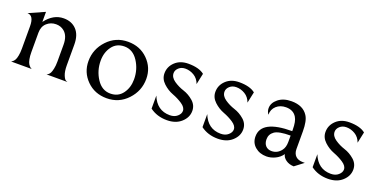

<svg xmlns="http://www.w3.org/2000/svg" viewBox="-20 -790 2400 1219"><g transform="rotate(20 1180.0 -180.0)"><path d="M144 -304Q195 -372 265 -372Q319 -372 351.5 -337.5Q384 -303 384 -238V-99Q384 -57 394 -32.5Q404 -8 414 -4L424 0H280Q282 0 284.5 -0.5Q287 -1 294 -6.5Q301 -12 306 -21.5Q311 -31 315.5 -51.5Q320 -72 320 -100V-214Q320 -274 287 -301Q264 -320 232 -320Q196 -320 170 -296.5Q144 -273 144 -231V-100Q144 -73 148 -53Q152 -33 158 -23.5Q164 -14 170.5 -8Q177 -2 181 -1L185 0H41Q43 0 45.5 -1Q48 -2 54.5 -7.5Q61 -13 66.5 -22.5Q72 -32 76 -52.5Q80 -73 80 -100V-251Q80 -324 36 -324L144 -372Z M504 -171Q504 -252 560.5 -312Q617 -372 700 -372Q781 -372 834.5 -318.5Q888 -265 888 -189Q888 -108 831.5 -48Q775 12 692 12Q611 12 557.5 -41.5Q504 -95 504 -171ZM816 -160Q816 -227 780.5 -281.5Q745 -336 688 -336Q635 -336 605.5 -296Q576 -256 576 -200Q576 -133 611.5 -78.5Q647 -24 704 -24Q757 -24 786.5 -64Q816 -104 816 -160Z M1099 12Q1032 12 984 -24V-112Q1019 -24 1106 -24Q1137 -24 1156.5 -41Q1176 -58 1176 -78Q1176 -102 1146 -122Q1116 -142 1080 -155.5Q1044 -169 1014 -197Q984 -225 984 -263Q984 -308 1018 -340Q1052 -372 1107 -372Q1179 -372 1215 -343L1199 -268Q1187 -302 1159 -319Q1131 -336 1100 -336Q1073 -336 1055.5 -320Q1038 -304 1038 -284Q1038 -255 1068.5 -234Q1099 -213 1135 -201.5Q1171 -190 1201.5 -163.5Q1232 -137 1232 -98Q1232 -54 1195.5 -21Q1159 12 1099 12Z M1443 12Q1376 12 1328 -24V-112Q1363 -24 1450 -24Q1481 -24 1500.5 -41Q1520 -58 1520 -78Q1520 -102 1490 -122Q1460 -142 1424 -155.5Q1388 -169 1358 -197Q1328 -225 1328 -263Q1328 -308 1362 -340Q1396 -372 1451 -372Q1523 -372 1559 -343L1543 -268Q1531 -302 1503 -319Q1475 -336 1444 -336Q1417 -336 1399.5 -320Q1382 -304 1382 -284Q1382 -255 1412.5 -234Q1443 -213 1479 -201.5Q1515 -190 1545.5 -163.5Q1576 -137 1576 -98Q1576 -54 1539.5 -21Q1503 12 1443 12Z M1957 12Q1925 11 1903 -5Q1881 -21 1878 -42Q1860 -16 1830.5 -2Q1801 12 1772 12Q1726 12 1695 -14.5Q1664 -41 1664 -84Q1664 -195 1872 -195V-206Q1872 -261 1856 -287Q1834 -324 1784 -324Q1745 -324 1719.5 -301Q1694 -278 1694 -241Q1681 -260 1681 -281Q1681 -317 1715 -344.5Q1749 -372 1804 -372Q1882 -372 1915 -320Q1936 -288 1936 -217V-98Q1936 -67 1953.5 -50Q1971 -33 2003 -33H2016ZM1872 -165Q1792 -165 1764 -145Q1736 -125 1736 -91Q1736 -63 1751 -47Q1766 -31 1791 -31Q1831 -31 1856 -65Q1872 -86 1872 -122Z M2187 12Q2120 12 2072 -24V-112Q2107 -24 2194 -24Q2225 -24 2244.5 -41Q2264 -58 2264 -78Q2264 -102 2234 -122Q2204 -142 2168 -155.5Q2132 -169 2102 -197Q2072 -225 2072 -263Q2072 -308 2106 -340Q2140 -372 2195 -372Q2267 -372 2303 -343L2287 -268Q2275 -302 2247 -319Q2219 -336 2188 -336Q2161 -336 2143.5 -320Q2126 -304 2126 -284Q2126 -255 2156.5 -234Q2187 -213 2223 -201.5Q2259 -190 2289.5 -163.5Q2320 -137 2320 -98Q2320 -54 2283.5 -21Q2247 12 2187 12Z"/></g></svg>

Font: Bellefair
Style: Regular
Weight: 400
Designer: Nick Shinn, Liron Lavi Turkenic
Foundry: Shinntype
Version: Version 1.003;PS 001.003;hotconv 1.0.88;makeotf.lib2.5.64775